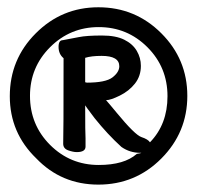

<svg xmlns="http://www.w3.org/2000/svg" viewBox="-20 -601 540 525"><path d="M79.1 -168Q6.8 -237.8 6.8 -337.9Q6.8 -439 77.9 -510Q148.9 -581.1 249 -581.1Q350.1 -581.1 421.1 -510Q492.2 -439 492.2 -338.9Q492.2 -238.8 421.1 -167.5Q350.1 -96.2 249 -96.2Q147.9 -96.2 79.1 -168ZM250 -149.9Q319.8 -149.9 354 -180.2Q366.2 -182.1 366.2 -183.1H363.8Q335 -183.1 312 -199.2Q273.9 -233.9 238.8 -277.8Q212.9 -312 212.9 -313Q212.9 -234.9 213.9 -222.2V-200.2Q213.9 -185.1 189.9 -185.1Q180.2 -185.1 166.5 -189.9Q152.8 -194.8 152.8 -208Q153.8 -225.1 153.8 -441.9Q140.1 -453.1 140.1 -473.1Q140.1 -491.2 151.9 -491.2Q173.8 -495.1 195.3 -499.5Q216.8 -503.9 258.8 -503.9Q296.9 -503.9 319.8 -492.4Q342.8 -481 354 -461.9Q365.2 -442.9 365.2 -420.9Q365.2 -393.1 349.1 -372.6Q333 -352.1 307.6 -339.6Q282.2 -327.1 270 -327.1Q275.9 -320.8 298.8 -293Q349.1 -231.9 366.9 -226.1Q384.8 -220.2 390.1 -211.9Q438 -261.2 438 -337.9Q438 -417 383.1 -471.9Q328.1 -526.9 250 -526.9Q171.9 -526.9 116.9 -471.9Q62 -417 62 -338.9Q62 -259.8 116.9 -204.8Q171.9 -149.9 250 -149.9ZM212.9 -375Q212.9 -376 213.9 -376Q215.8 -376 216.8 -375Q269 -375 287.6 -389.4Q306.2 -403.8 306.2 -419.9Q306.2 -448.2 257.8 -448.2Q230 -448.2 212.9 -442.9Z"/></svg>

Font: LXGW WenKai Mono GB Screen
Style: Regular
Weight: 400
Monospace: yes
Designer: LXGW / Fontworks Inc.
Foundry: LXGW / Fontworks Inc.
Version: Version 1.510;January 18,2025